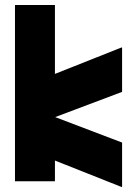

<svg xmlns="http://www.w3.org/2000/svg" viewBox="-20 -726 539 769"><path d="M200 -83V0H40V-706H200V-430L467 -536L469 -535V-358L201 -257L469 -155V22L467 23Z"/></svg>

Font: Lineal Heavy
Style: Regular
Weight: 900
Designer: Created by Frank Adebiaye with contributions from Anton Moglia & Ariel Martín Pérez
Created by Frank ADEBIAYE with FontF
Foundry: Velvetyne Type Foundry
Version: Version 2.000